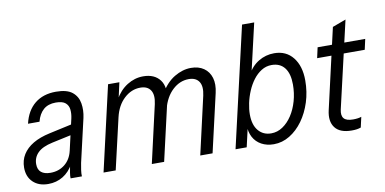

<svg xmlns="http://www.w3.org/2000/svg" viewBox="-70 -923 2275 1136"><g transform="rotate(-10 1067.0 -355.0)"><path d="M274 0Q273 -13 276.5 -34.5Q280 -56 285 -81L279 -82L340 -349Q346 -376 343.5 -401Q341 -426 323 -441.5Q305 -457 265 -457Q219 -457 191 -432.5Q163 -408 151 -362H82Q100 -439 150 -479.5Q200 -520 277 -520Q343 -520 375 -494Q407 -468 414 -426Q421 -384 411 -339L351 -79Q347 -59 344 -38Q341 -17 342 0ZM139 10Q82 10 48 -22.5Q14 -55 14 -110Q14 -154 35.5 -188.5Q57 -223 97.5 -247Q138 -271 198 -284L349 -317L335 -255L205 -227Q144 -214 116 -186Q88 -158 88 -118Q88 -85 107.5 -69Q127 -53 163 -53Q213 -53 249 -81.5Q285 -110 297 -161L292 -84Q267 -38 227.5 -14Q188 10 139 10Z M472 0 589 -510H657L633 -402H638L545 0ZM762 0 841 -346Q853 -400 834.5 -428.5Q816 -457 773 -457Q719 -457 675.5 -416.5Q632 -376 616 -307L629 -409Q659 -463 704.5 -491.5Q750 -520 801 -520Q869 -520 902 -476Q935 -432 916 -348L836 0ZM1053 0 1132 -346Q1144 -400 1125.5 -428.5Q1107 -457 1064 -457Q1010 -457 966.5 -416.5Q923 -376 905 -306L903 -399Q939 -461 988.5 -490.5Q1038 -520 1088 -520Q1134 -520 1165 -498.5Q1196 -477 1207.5 -438.5Q1219 -400 1207 -348L1127 0Z M1494 10Q1452 10 1420 -7.5Q1388 -25 1371 -57Q1354 -89 1355 -131L1363 -135L1332 0H1265L1431 -720H1504L1433 -413L1426 -419Q1451 -468 1494 -494Q1537 -520 1588 -520Q1660 -520 1701 -468Q1742 -416 1742 -330Q1742 -261 1722.5 -200Q1703 -139 1669 -92Q1635 -45 1590 -17.5Q1545 10 1494 10ZM1490 -56Q1527 -56 1559 -77.5Q1591 -99 1615 -135.5Q1639 -172 1652.5 -219.5Q1666 -267 1666 -319Q1666 -384 1639 -419Q1612 -454 1561 -454Q1528 -454 1500 -436.5Q1472 -419 1450.5 -390.5Q1429 -362 1414 -326.5Q1399 -291 1391.5 -255Q1384 -219 1384 -188Q1384 -125 1413 -90.5Q1442 -56 1490 -56Z M1962 10Q1891 10 1862 -28.5Q1833 -67 1848 -132L1958 -613L2039 -643L1919 -124Q1911 -88 1926 -70.5Q1941 -53 1981 -53Q1997 -53 2010 -55Q2023 -57 2031 -60L2017 2Q2006 6 1993 8Q1980 10 1962 10ZM1834 -447 1848 -510H2134L2120 -447Z"/></g></svg>

Font: Instrument Sans SemiCondensed
Style: Italic
Weight: 400
Width: 4
Italic angle: -13°
Designer: Rodrigo Fuenzalida
Foundry: fragTYPE
Version: Version 1.000;gftools[0.9.28]